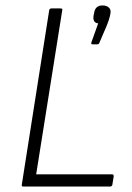

<svg xmlns="http://www.w3.org/2000/svg" viewBox="-20 -686 485 706"><path d="M66 0Q59 0 60 -6L161 -649Q163 -655 169 -655H202Q211 -655 209 -649L113 -45H392Q399 -45 398 -37L393 -6Q391 0 384 0ZM320 -523Q317 -523 316 -525Q315 -527 316 -530L341 -600Q331 -601 326.5 -608Q322 -615 324 -628L326 -638Q330 -666 357 -666Q372 -666 380.5 -658Q389 -650 386 -636L384 -626Q382 -618 379.5 -610.5Q377 -603 373 -593L346 -530Q344 -523 338 -523Z"/></svg>

Font: Sofia Sans Semi Condensed Light
Style: Italic
Weight: 300
Italic angle: -9°
Version: Version 4.100